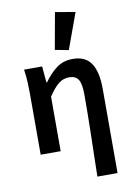

<svg xmlns="http://www.w3.org/2000/svg" viewBox="-102 -846 757 1088"><g transform="rotate(-10 276.0 -302.0)"><path d="M368 178Q369 119 370.5 56Q372 -7 373.5 -68.5Q375 -130 375.5 -187.5Q376 -245 376 -293Q376 -354 360.5 -379Q345 -404 307 -404Q274 -404 247.5 -383.5Q221 -363 188 -314V0H73V-348Q73 -377 71.5 -414Q70 -451 64 -491H168L176 -398H180Q215 -447 253.5 -475Q292 -503 345 -503Q420 -503 452 -452.5Q484 -402 484 -308V178ZM255 -571 293 -782 408 -762 333 -556Z"/></g></svg>

Font: Giro Sans Semibold
Style: Regular
Weight: 600
Designer: Paul D. Hunt
Foundry: Adobe Systems Incorporated
Version: Version 1.000;PS 1.0;hotconv 1.0.88;makeotf.lib2.5.647800